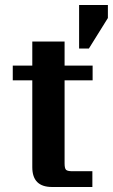

<svg xmlns="http://www.w3.org/2000/svg" viewBox="-20 -747 451 767"><path d="M238 -581V-485H350V-426H238V-94Q238 -74 244 -68.5Q250 -63 269 -63H349V0H188Q109 0 109 -79V-426H31V-485H109V-581ZM296 -727H411V-675L335 -553H296Z"/></svg>

Font: Sarpanch SemiBold
Style: Regular
Weight: 600
Designer: Manushi Parikh (Devanagari and Latin), Jyotish Sonowal (Devanagari)
Foundry: Indian Type Foundry
Version: Version 2.004;PS 1.0;hotconv 1.0.78;makeotf.lib2.5.61930; tt